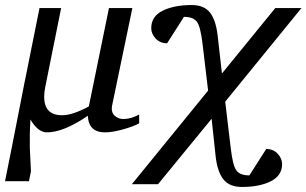

<svg xmlns="http://www.w3.org/2000/svg" viewBox="-61 -514 1218 763"><path d="M38 -194V-193L41 -208L96 -482H182L119 -169Q97 -56 186 -56Q227 -56 292 -91L372 -482H465L385 -97Q379 -69 394 -55Q409 -41 429 -41Q460 -41 492 -59V-24Q471 -12 428.5 0Q386 12 356 12Q291 12 288 -54Q192 12 125 12Q90 12 60 -39Q58 -11 57.5 21Q57 53 57.5 73.5Q58 94 60 125.5Q62 157 62 167L54 206H-41Q-27 139 38 -194Z M1137 -482 834 -110 856 75Q864 144 878.5 163.5Q893 183 930 183L997 78Q1025 78 1042.5 97Q1060 116 1060 138Q1060 184 1015 206.5Q970 229 900 229Q851 229 827 199Q803 169 796 108L780 -42L567 218H463L766 -154L744 -339Q736 -408 721.5 -427.5Q707 -447 670 -447L603 -342Q575 -342 557.5 -361Q540 -380 540 -402Q540 -449 585.5 -471.5Q631 -494 701 -494Q750 -494 773.5 -464Q797 -434 804 -372L821 -222L1033 -482Z"/></svg>

Font: Veleka
Style: Italic
Weight: 400
Italic angle: -12°
Designer: Stefan Peev, Context Ltd, 2016; SIL International, 1997-2014.
Foundry: Stefan Peev, Context Ltd, 2016
Version: Version 1.000